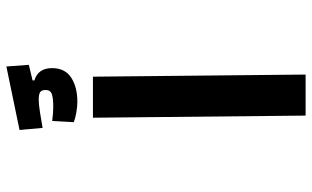

<svg xmlns="http://www.w3.org/2000/svg" viewBox="-215 -518 1016 626"><g transform="rotate(90 293.0 -205.0)"><path d="M230 0 223.1 -693.4H356.9L363.8 0ZM196.8 282.2 191.4 209 242.2 196.8V190.9Q202.1 178.7 202.1 133.3Q202.1 91.3 232.9 71Q263.7 50.8 311.5 50.8Q328.6 50.8 347.4 54.2Q366.2 57.6 378.4 62.5L374.5 132.8Q348.1 129.4 328.6 129.4Q300.3 129.4 286.9 134Q273.4 138.7 273.4 154.3Q273.4 168 281 172.4Q288.6 176.8 304.7 176.8Q320.3 176.8 347.7 172.4Q375 168 397 164.1L403.8 239.3Z"/></g></svg>

Font: Cascadia Code NF
Style: Bold
Weight: 700
Monospace: yes
Designer: Aaron Bell
Foundry: Saja Typeworks
Version: Version 2404.023; ttfautohint (v1.8.4)